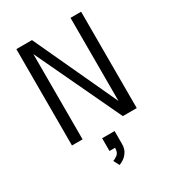

<svg xmlns="http://www.w3.org/2000/svg" viewBox="-223 -826 1096 1208"><g transform="rotate(-30 325.0 -222.0)"><path d="M87 0V-700H200.5L480.5 -96V-700H557.5V0H456.5L164 -619.5V0ZM274 148V55.5H364.5V148Q364.5 182.5 350.2 204.8Q336 227 317.2 239.5Q298.5 252 285 256L263 214Q277 210.5 295.8 196.5Q314.5 182.5 314.5 148Z"/></g></svg>

Font: Trispace Light
Style: Regular
Weight: 300
Designer: Tyler Finck
Foundry: Etcetera Type Company
Version: Version 1.210; ttfautohint (v1.8.3)